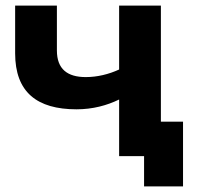

<svg xmlns="http://www.w3.org/2000/svg" viewBox="-20 -557 703 685"><path d="M633 -123H554V-537H405V-309C368 -292 327 -282 286 -282C221 -282 183 -310 183 -377V-537H34V-367C34 -228 112 -167 253 -167C311 -167 362 -181 405 -202V0H494V108H633Z"/></svg>

Font: Montserrat-Alt1
Style: Bold
Weight: 700
Designer: Differentunic
Foundry: Differentunic
Version: Version 7.222